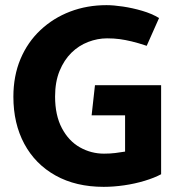

<svg xmlns="http://www.w3.org/2000/svg" viewBox="-20 -713 688 746"><path d="M336 -265H466V-124Q448 -121 428 -118.5Q408 -116 384 -116Q334 -116 290.5 -140.5Q247 -165 220.5 -215Q194 -265 194 -338Q194 -395 211.5 -437.5Q229 -480 257.5 -508Q286 -536 322.5 -550Q359 -564 396 -564Q423 -564 445 -561Q467 -558 492 -552Q517 -546 550 -535L598 -643Q570 -660 532.5 -671Q495 -682 458 -687.5Q421 -693 394 -693Q318 -693 252.5 -668Q187 -643 137 -596Q87 -549 59.5 -483.5Q32 -418 32 -337Q32 -233 74.5 -154Q117 -75 196 -31Q275 13 383 13Q421 13 462.5 7Q504 1 542 -10.5Q580 -22 606 -36V-382H349Z"/></svg>

Font: Catamaran Thin ExtraBold
Style: Regular
Weight: 800
Version: Version 2.000